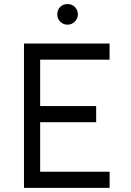

<svg xmlns="http://www.w3.org/2000/svg" viewBox="-20 -911 637 931"><path d="M357.7 -841.3Q357.7 -862.3 342.8 -877.3Q328.7 -891.3 307.7 -891.3Q285.8 -891.3 271.8 -877.3Q257.7 -863.2 257.7 -841.3Q257.7 -820.3 271.8 -806.3Q286.7 -791.3 307.7 -791.3Q327.8 -791.3 342.8 -806.3Q357.7 -821.2 357.7 -841.3ZM96.3 0H511.5V-78.3H174.7V-318.5H446.3V-396.7H174.7V-621.7H511.3V-700H96.3Z"/></svg>

Font: Unageo Variable
Style: Regular
Weight: 300
Designer: Richard Sepsi
Foundry: Richard Sepsi
Version: Version 2.200